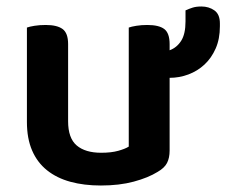

<svg xmlns="http://www.w3.org/2000/svg" viewBox="-20 -557 699 592"><path d="M503 -93Q503 -70 495 -54.5Q487 -39 466 -27Q437 -9 392.5 3Q348 15 291 15Q239 15 197 3.5Q155 -8 125 -32Q95 -56 79 -93Q63 -130 63 -181V-472Q71 -475 86.5 -477.5Q102 -480 121 -480Q156 -480 173 -467.5Q190 -455 190 -421V-183Q190 -131 216.5 -108.5Q243 -86 292 -86Q323 -86 344.5 -92Q366 -98 377 -105V-472Q385 -475 400.5 -477.5Q416 -480 434 -480Q470 -480 486.5 -467.5Q503 -455 503 -421V-402Q525 -410 538.5 -431Q552 -452 552 -491V-525Q563 -530 574 -533.5Q585 -537 601 -537Q624 -537 641 -525Q658 -513 658 -485V-476Q658 -437 645 -407.5Q632 -378 610.5 -358Q589 -338 561 -327.5Q533 -317 503 -317V-93Z"/></svg>

Font: Baloo Tammudu 2 SemiBold
Style: Regular
Weight: 600
Designer: Maithili Shingre, Omkar Shende and Ek Type
Foundry: Ek Type
Version: Version 1.640;hotconv 1.0.111;makeotfexe 2.5.65597; ttfautoh